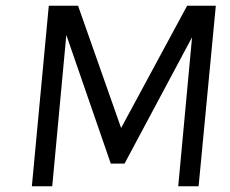

<svg xmlns="http://www.w3.org/2000/svg" viewBox="-20 -649 803 669"><path d="M91 0 150 -629H252L402 -203L632 -629H732L672 0H601L651 -538.5H659.5L414 -79H366L203.5 -549L213 -547.5L162 0Z"/></svg>

Font: Karla
Style: Italic
Weight: 400
Italic angle: -8°
Designer: Jonathan Pinhorn
Version: Version 2.004;gftools[0.9.33]